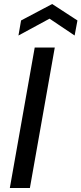

<svg xmlns="http://www.w3.org/2000/svg" viewBox="-20 -937 406 957"><path d="M29 0 153 -700H253L129 0ZM72 -760 85 -835 240 -917 366 -835 352 -760 227 -844Z"/></svg>

Font: DM Sans 12pt Medium
Style: Italic
Weight: 500
Italic angle: -10°
Version: Version 4.004;gftools[0.9.30]